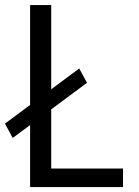

<svg xmlns="http://www.w3.org/2000/svg" viewBox="-24 -758 562 778"><path d="M328.5 -422.5 27.5 -199 -4 -257 297 -480.5ZM98 0V-737.5H183.5V-26.5L145 -75H474.5V0Z"/></svg>

Font: Epilogue
Style: Regular
Weight: 400
Designer: Tyler Finck
Foundry: Etcetera Type Co
Version: Version 2.112